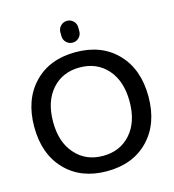

<svg xmlns="http://www.w3.org/2000/svg" viewBox="-134 -1073 1062 1172"><g transform="rotate(-15 397.0 -487.0)"><path d="M222.7 -184.6Q289.1 -108.4 397.9 -108.4Q506.8 -108.4 573.2 -183.6Q639.6 -258.8 639.6 -387.7Q639.6 -516.6 573.2 -591.8Q506.8 -667 397.9 -667Q289.1 -667 222.7 -591.8Q156.2 -516.6 156.2 -387.7Q156.2 -258.8 222.7 -184.6ZM135.7 -662.1Q233.4 -763.7 397.9 -763.7Q562.5 -763.7 660.6 -661.6Q758.8 -559.6 758.8 -387.7Q758.8 -215.8 660.6 -113.8Q562.5 -11.7 397.9 -11.7Q233.4 -11.7 135.3 -113.8Q37.1 -215.8 37.1 -387.7Q37.1 -559.6 135.7 -662.1ZM340.8 -880.9V-905.3Q340.8 -928.7 357.4 -945.3Q374 -961.9 397.5 -961.9Q420.9 -961.9 437.5 -945.3Q454.1 -928.7 454.1 -905.3V-880.9Q454.1 -857.4 437.5 -840.8Q420.9 -824.2 397.5 -824.2Q374 -824.2 357.4 -840.8Q340.8 -857.4 340.8 -880.9Z"/></g></svg>

Font: Gen Jyuu GothicX Medium
Style: Regular
Weight: 500
Designer: Ryoko NISHIZUKA (kana &amp; ideographs); Paul D. Hunt (Latin, Greek &amp; Cyrillic); Wenlong ZHANG (bopomofo); Sandoll C
Version: Version 1.058.20140828